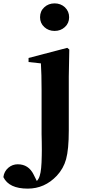

<svg xmlns="http://www.w3.org/2000/svg" viewBox="-145 -845 512 1136"><path d="M117 -685Q92 -708 92 -743Q92 -779 117 -802Q142 -825 178 -825Q214 -825 239 -802Q264 -778 264 -743Q264 -708 239 -685Q214 -662 178 -662Q142 -662 117 -685ZM265 -552 262 -392V-73Q262 39 246 97Q231 152 191 195Q119 271 19 271Q-92 271 -125 203Q-121 169 -95 147Q-71 127 -40 127Q24 127 54 188L73 226Q85 213 90 195Q101 162 102 76Q103 48 102 -7L101 -52V-313Q101 -407 97 -470L24 -478V-502L253 -562Z"/></svg>

Font: Source Han Serif SC Heavy
Style: Regular
Weight: 900
Designer: Ryoko NISHIZUKA  (kana & ideographs); Frank Grießhammer (Latin, Greek & Cyrillic); Wenlong ZHANG  (bopomofo); Sandoll Co
Foundry: Adobe Systems Incorporated
Version: Version 1.001 October 20, 2017